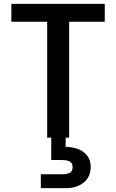

<svg xmlns="http://www.w3.org/2000/svg" viewBox="-20 -715 604 997"><path d="M321 0V48Q379 48 415 75.5Q451 103 451 153Q451 203 415 232.5Q379 262 324 262H192V190H301Q329 190 343 182Q357 174 357 153Q357 132 343 124Q329 116 301 116H246V0H225V-602H39V-695H524V-602H339V0Z"/></svg>

Font: A Bank Premium Med
Style: Regular
Weight: 500
Designer: Ninad Kale (Devanagari), Jonny Pinhorn (Latin), Htun Naung (Myanmar)
Foundry: Indian Type Foundry
Version: 4.004